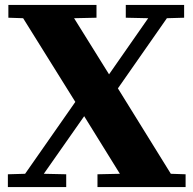

<svg xmlns="http://www.w3.org/2000/svg" viewBox="-20 -760 784 780"><path d="M14 -740H372V-688L281 -686L423 -458L582 -686L491 -688V-740H728V-688L658 -686L459 -401L674 -54L734 -52V0H376V-52L467 -54L322 -288L158 -54L249 -52V0H12V-52L82 -54L286 -346L74 -686L14 -688Z"/></svg>

Font: Minipax
Style: Bold
Weight: 700
Designer: Raphaël Ronot, Igor Stepanchenko (Cyrillic)
Foundry: steppetype
Version: Version 1.002